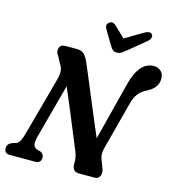

<svg xmlns="http://www.w3.org/2000/svg" viewBox="-130 -1013 1032 1123"><g transform="rotate(15 385.5 -452.0)"><path d="M160 -141.5Q154 -118.5 155.8 -99.5Q157.5 -80.5 177.5 -71.5L199.5 -66Q221.5 -55.5 221.5 -33.5Q221.5 -17 211.8 -8.5Q202 0 187 0H33.5Q14.5 0 6.2 -9Q-2 -18 -1.5 -32Q-1.5 -58.5 25.5 -69.5L50.5 -77.5Q65 -82.5 74.2 -101.5Q83.5 -120.5 90.5 -148L186.5 -499Q202.5 -557.5 179 -588.5L156 -632Q138.5 -653 145.5 -676.5Q152.5 -700 181.5 -700H251Q280.5 -700 295.8 -684.5Q311 -669 323 -641Q337.5 -608 358.5 -557.5Q379.5 -507 404 -448.2Q428.5 -389.5 452.8 -331.5Q477 -273.5 498 -225.5L587 -574.5Q623.5 -720.5 713 -720.5Q738 -720.5 755.8 -704.5Q773.5 -688.5 773 -657.5Q772 -603.5 711 -572.5Q676.5 -555.5 658.5 -531.5Q640.5 -507.5 629.5 -462L555 -178.5Q550.5 -160 550.8 -144.2Q551 -128.5 558.5 -110L576.5 -63Q586 -39 577.2 -19.5Q568.5 0 546.5 0H450Q408.5 0 409.5 -50Q410.5 -73.5 405.8 -93Q401 -112.5 391.5 -133Q378.5 -164 355.8 -219.8Q333 -275.5 305.2 -342.5Q277.5 -409.5 249.5 -474ZM543 -773.5Q525 -759 511.8 -749.5Q498.5 -740 481.5 -740Q464.5 -740 455.2 -749Q446 -758 437 -773.5L387 -857.5Q373.5 -882 392 -896.5Q411.5 -912 431.5 -893.5L498.5 -830L604.5 -893.5Q638.5 -913 653 -896.5Q658 -890.5 656.2 -878.2Q654.5 -866 641 -854.5Z"/></g></svg>

Font: Fraunces 144pt SuperSoft SemiBold
Style: Italic
Weight: 600
Italic angle: -16°
Version: Version 1.000;[b76b70a41]